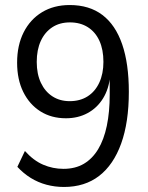

<svg xmlns="http://www.w3.org/2000/svg" viewBox="-20 -734 589 763"><path d="M234 9Q198 9 164.5 0Q131 -9 102 -27Q73 -45 49 -71L79 -134Q113 -96 151.5 -79.5Q190 -63 232 -63Q279 -63 313 -83Q347 -103 370 -141Q393 -179 404.5 -234Q416 -289 416 -359V-434H418Q413 -381 389.5 -343Q366 -305 328 -284.5Q290 -264 242 -264Q184 -264 140.5 -291.5Q97 -319 72.5 -368.5Q48 -418 48 -485Q48 -554 74 -605.5Q100 -657 147 -685.5Q194 -714 257 -714Q335 -714 387 -674.5Q439 -635 465.5 -558Q492 -481 492 -369Q492 -248 461.5 -163.5Q431 -79 374 -35Q317 9 234 9ZM257 -332Q298 -332 328 -351Q358 -370 374.5 -405.5Q391 -441 391 -488Q391 -537 375 -572Q359 -607 329 -626Q299 -645 258 -645Q217 -645 187.5 -625.5Q158 -606 142 -571Q126 -536 126 -488Q126 -440 142.5 -405Q159 -370 188.5 -351Q218 -332 257 -332Z"/></svg>

Font: Nunito Sans 10pt SemiCondensed
Style: Regular
Weight: 400
Width: 4
Designer: Vernon Adams
Foundry: Vernon Adams
Version: Version 3.101;gftools[0.9.27]